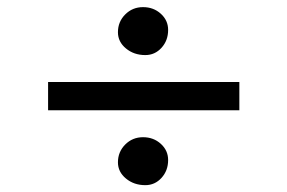

<svg xmlns="http://www.w3.org/2000/svg" viewBox="-20 -599 819 547"><path d="M387.5 -208.1Q417.4 -208.1 438.2 -189.2Q459 -170.4 459 -143Q459 -113.1 440.2 -92.3Q421.3 -71.5 394 -71.5Q361.5 -71.5 338.8 -90.4Q316 -109.2 316 -136.5Q316 -166.4 336.8 -187.3Q357.6 -208.1 387.5 -208.1ZM117 -365.4H661.9V-284.8H117ZM387.5 -578.7Q417.4 -578.7 438.2 -559.8Q459 -541 459 -513.7Q459 -483.7 440.2 -462.9Q421.3 -442.1 394 -442.1Q361.5 -442.1 338.8 -461Q316 -479.8 316 -507.2Q316 -537.1 336.8 -557.9Q357.6 -578.7 387.5 -578.7Z"/></svg>

Font: Lohit Gurmukhi
Style: Regular
Weight: 400
Version: Version 2.91.2